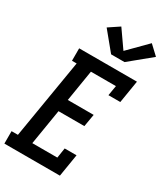

<svg xmlns="http://www.w3.org/2000/svg" viewBox="-251 -1081 1014 1177"><g transform="rotate(30 255.5 -492.5)"><path d="M-14 0V-88H31L124 -647H91V-735H500L474 -576H390L402 -647H225L189 -426H372L357 -338H174L133 -88H310L321 -159H405L379 0ZM279 -801 173 -930 248 -980 334 -857 461 -985 525 -925 374 -801Z"/></g></svg>

Font: Iosevka Slab Semibold
Style: Italic
Weight: 600
Italic angle: -9°
Monospace: yes
Designer: Belleve Invis
Foundry: Belleve Invis
Version: Version 11.1.1; ttfautohint (v1.8.3)